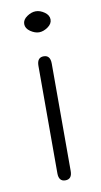

<svg xmlns="http://www.w3.org/2000/svg" viewBox="-78 -517 380 722"><g transform="rotate(-10 112.5 -156.0)"><path d="M137.7 134.8Q137.7 166 112.3 166Q86.9 166 86.9 134.8V-275.4Q86.9 -307.6 112.3 -307.6Q137.7 -307.6 137.7 -275.4ZM61.5 -439.5Q61.5 -456.1 78.6 -467.8Q95.7 -479.5 112.3 -479.5Q128.9 -479.5 145.5 -467.8Q162.1 -456.1 162.1 -439.5Q162.1 -422.9 145 -411.1Q127.9 -399.4 111.8 -399.4Q95.7 -399.4 78.6 -411.1Q61.5 -422.9 61.5 -439.5Z"/></g></svg>

Font: Jura
Style: Book
Weight: 400
Version: Version 2.5